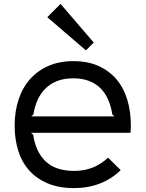

<svg xmlns="http://www.w3.org/2000/svg" viewBox="-20 -953 745 983"><path d="M460 -735 420 -695 222 -865 290 -933ZM650 -310Q650 -299 649.5 -291Q649 -283 648 -273H139L150 -263Q162 -177 213 -127.5Q264 -78 360 -78Q412 -78 455.5 -95.5Q499 -113 533 -146L598 -82Q552 -37 491.5 -13.5Q431 10 359 10Q281 10 223.5 -14.5Q166 -39 128.5 -81.5Q91 -124 73 -182.5Q55 -241 55 -310Q55 -382 75 -443Q95 -504 133.5 -547.5Q172 -591 228 -615.5Q284 -640 355 -640Q430 -640 485 -615Q540 -590 577 -546Q614 -502 632 -441.5Q650 -381 650 -310ZM566 -357 555 -367Q549 -407 534.5 -441Q520 -475 495.5 -500Q471 -525 436 -538.5Q401 -552 355 -552Q308 -552 272.5 -538Q237 -524 212 -499Q187 -474 172 -440Q157 -406 151 -367L140 -357Z"/></svg>

Font: TypoPRO Sinkin Sans
Style: 400 Regular
Weight: 400
Designer: Keith Bates
Foundry: K-Type
Version: Sinkin Sans (version 1.0)  by Keith Bates   •   © 2014   www